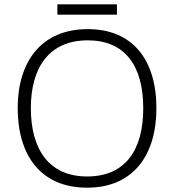

<svg xmlns="http://www.w3.org/2000/svg" viewBox="-20 -860 808 890"><path d="M522 -840H246V-792H522ZM705 -358C705 -585 593 -725 387 -725C173 -725 62 -576 62 -359C62 -141 168 10 384 10C597 10 705 -140 705 -358ZM123 -359C123 -547 208 -673 387 -673C558 -673 644 -557 644 -358C644 -167 563 -42 384 -42C206 -42 123 -169 123 -359Z"/></svg>

Font: Noto Sans Malayalam Light
Style: Regular
Weight: 300
Designer: Jelle Bosma - Monotype Design Team
Foundry: Monotype Imaging Inc.
Version: Version 2.104